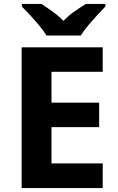

<svg xmlns="http://www.w3.org/2000/svg" viewBox="-20 -954 600 974"><path d="M501 0H89.8V-713.9H501V-589.8H241.2V-433.1H482.9V-309.1H241.2V-125H501ZM215.8 -773.9Q202.1 -796.4 179.7 -823.5Q157.2 -850.6 133.3 -876.5Q109.4 -902.3 90.8 -920.9V-934.1H189.9Q215.8 -917.5 245.6 -896.2Q275.4 -875 301.8 -848.1Q327.6 -875 358.6 -896.7Q389.6 -918.5 416 -934.1H514.6V-920.9Q497.1 -902.8 473.1 -877Q449.2 -851.1 426.5 -823.7Q403.8 -796.4 389.6 -773.9Z"/></svg>

Font: Wonky
Style: Regular
Weight: 400
Designer: Monotype Design Team
Foundry: Monotype Imaging Inc.
Version: Version 3.000